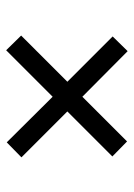

<svg xmlns="http://www.w3.org/2000/svg" viewBox="77 -600 445 640"><g transform="rotate(90 300.0 -279.5)"><path d="M147 -77 98 -127 252 -281 101 -432 150 -482 302 -331 451 -480 501 -431 351 -281 504 -128 454 -79 302 -232Z"/></g></svg>

Font: Wittgenstein SemiBold
Style: Regular
Weight: 600
Designer: Jörg Drees
Foundry: Jörg Drees
Version: Version 1.500